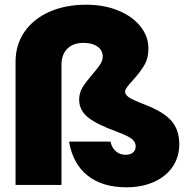

<svg xmlns="http://www.w3.org/2000/svg" viewBox="-20 -785 828 815"><path d="M46 -522Q46 -595 84 -650Q122 -705 190 -735Q258 -765 346 -765Q422 -765 482.5 -740Q543 -715 576.5 -672.5Q610 -630 610 -579Q610 -537 591.5 -506.5Q573 -476 542 -442Q539 -439 529.5 -428Q520 -417 515.5 -409.5Q511 -402 511 -396Q511 -383 527 -372Q543 -361 597 -340Q675 -310 708 -271.5Q741 -233 741 -173Q741 -119 713 -77.5Q685 -36 634 -13Q583 10 517 10Q414 10 351.5 -40Q289 -90 273 -184H449Q454 -159 471 -143.5Q488 -128 513 -128Q533 -128 544.5 -137.5Q556 -147 556 -164Q556 -182 540 -195Q524 -208 476 -226Q388 -258 352 -288Q316 -318 316 -362Q316 -391 330.5 -414.5Q345 -438 373 -470Q395 -496 405.5 -512Q416 -528 416 -545Q416 -572 393.5 -587.5Q371 -603 335 -603Q290 -603 265.5 -578Q241 -553 241 -510V0H46Z"/></svg>

Font: Fz Poppins ExtBd
Style: Regular
Weight: 800
Designer: Ninad Kale (Devanagari), Jonny Pinhorn (Latin)
Foundry: Indian Type Foundry
Version: Vit hóa bi Vntype.Com & FontZin.Com